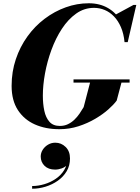

<svg xmlns="http://www.w3.org/2000/svg" viewBox="-20 -780 854 1174"><path d="M343 10Q259 10 193.2 -19.2Q127.5 -48.5 89.2 -107.2Q51 -166 51 -255Q51 -341.5 76.8 -418Q102.5 -494.5 147.8 -557.2Q193 -620 253 -665.2Q313 -710.5 381.8 -735.2Q450.5 -760 523 -760Q590 -760 640.8 -730.5Q691.5 -701 721 -647.5Q750.5 -594 752.5 -522.5H741.5Q736.5 -574.5 719.5 -613.8Q702.5 -653 677.2 -679.2Q652 -705.5 620.5 -718.8Q589 -732 555 -732Q495 -732 445.8 -697Q396.5 -662 358.5 -604Q320.5 -546 294.5 -475Q268.5 -404 255.2 -331.2Q242 -258.5 242 -195.5Q242 -144.5 251 -102.5Q260 -60.5 282.5 -35.2Q305 -10 346 -10Q373.5 -10 395.2 -20.5Q417 -31 434.8 -48Q452.5 -65 466.5 -85.5Q480.5 -106 491.5 -125L532.5 -282H724.5L693.5 -165Q676.5 -141.5 643 -111.5Q609.5 -81.5 562.5 -53.8Q515.5 -26 459.8 -8Q404 10 343 10ZM429.5 -275V-294.5H772.5V-275ZM742 -522.5 737.5 -575Q729 -602 715.5 -632.8Q702 -663.5 682 -688L796.5 -750H813.5L761 -522.5ZM176.5 374V357.5Q213 357.5 251 346.2Q289 335 321 313.2Q353 291.5 372.5 259.8Q392 228 391.5 186.5H407Q407 210.5 392.8 226.2Q378.5 242 357.8 249.5Q337 257 317 257Q276 257 252.5 234Q229 211 229 177Q229 155 241.2 135.8Q253.5 116.5 273.8 104.5Q294 92.5 318 92.5Q354.5 92.5 381.2 118.5Q408 144.5 408 189Q408 232.5 387.8 266.8Q367.5 301 333.5 325Q299.5 349 258.5 361.5Q217.5 374 176.5 374Z"/></svg>

Font: Bodoni Moda ExtraBold
Style: Italic
Weight: 800
Italic angle: -13°
Version: Version 2.005